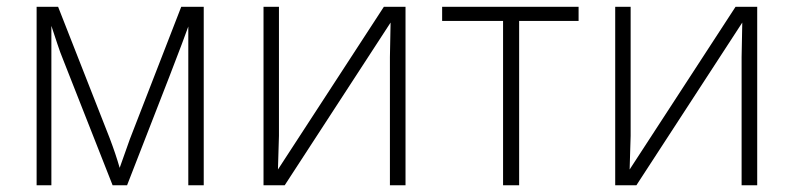

<svg xmlns="http://www.w3.org/2000/svg" viewBox="-20 -551 2361 571"><path d="M132.8 0H88.9V-530.8H152.8L306.2 -140.1Q324.2 -92.8 335.9 -51.8L366.2 -137.2L519 -530.8H585.9V0H540V-472.2Q518.6 -410.6 357.9 0H314.9L168 -373Q158.7 -395.5 150.6 -420.4Q142.6 -445.3 132.8 -474.1Z M809.6 -530.8V-147L806.6 -46.9L1121.6 -530.8H1186V0H1139.6V-381.3L1141.6 -483.9L826.7 0H763.7V-530.8Z M1700.7 -488.8H1523.9V0H1476.1V-488.8H1294.9V-530.8H1700.7Z M1855.5 -530.8V-147L1852.5 -46.9L2167.5 -530.8H2231.9V0H2185.5V-381.3L2187.5 -483.9L1872.6 0H1809.6V-530.8Z"/></svg>

Font: OpenSans-Light
Style: Regular
Weight: 300
Foundry: Ascender Corporation
Version: Version 1.10